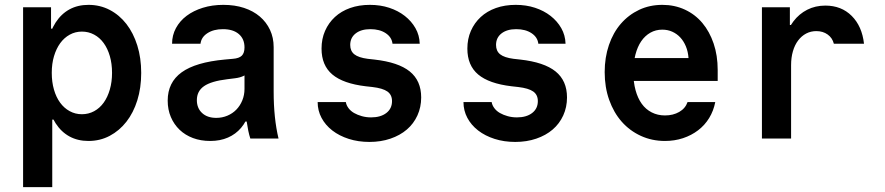

<svg xmlns="http://www.w3.org/2000/svg" viewBox="-20 -570 3640 790"><path d="M344 -550Q300 -550 266 -531.5Q232 -513 209 -477.5Q186 -442 174 -390Q162 -338 162 -270Q162 -203 174 -150.5Q186 -98 209 -62.5Q232 -27 266 -8.5Q300 10 344 10Q391.6 10 431.3 -11Q471 -32 500 -69Q529 -106 545 -157.3Q561 -208.6 561 -270Q561 -331.4 545 -382.7Q529 -434 500.2 -471.2Q471.3 -508.4 431.5 -529.2Q391.7 -550 344 -550ZM317 -440Q344.2 -440 367.3 -427.6Q390.3 -415.3 406.6 -392.8Q422.9 -370.4 431.9 -339.3Q441 -308.2 441 -270Q441 -233 431.9 -201.6Q422.9 -170.3 406.6 -147.6Q390.3 -124.9 367.3 -112.5Q344.2 -100 317 -100Q289.6 -100 266.6 -112.7Q243.6 -125.3 227.3 -147.7Q211 -170 202 -201.3Q193 -232.6 193 -270.3Q193 -308 202.2 -338.9Q211.5 -369.9 227.7 -392.3Q243.9 -414.6 266.8 -427.3Q289.7 -440 317 -440ZM75 -540V200H195V-78H203L176 -250L198 -452H190V-540Z M986 -375Q986 -352 975 -341Q964 -330 938 -328L905 -325Q785 -314 727.5 -272.5Q670 -231 670 -156Q670 -119 683 -88.5Q696 -58 719 -36Q742 -14 774 -2Q806 10 845 10Q886 10 918 -4Q950 -18 972 -44Q994 -70 1006 -107.5Q1018 -145 1018 -193L965 -70H995Q998 -50 1001.5 -32.5Q1005 -15 1010 0H1126Q1116 -42 1111 -90Q1106 -138 1106 -193V-376Q1106 -415 1091 -447Q1076 -479 1049 -502Q1022 -525 984 -537.5Q946 -550 899 -550Q853 -550 814.5 -538Q776 -526 748 -505Q720 -484 704 -454.5Q688 -425 688 -390H805Q808 -417 833.5 -433.5Q859 -450 897 -450Q939 -450 962.5 -430Q986 -410 986 -375ZM986 -292V-204Q986 -179 977 -157Q968 -135 952.5 -119Q937 -103 915.5 -94Q894 -85 870 -85Q833 -85 811.5 -105Q790 -125 790 -158Q790 -195 819.5 -215.5Q849 -236 915 -244L947 -248Q989 -253 1008 -278.5Q1027 -304 1027 -352Z M1287 -150Q1287 -115 1303 -85Q1319 -55 1347.5 -33Q1376 -11 1415 1.5Q1454 14 1500 14Q1547 14 1586.5 0.5Q1626 -13 1654 -37Q1682 -61 1697.5 -95Q1713 -129 1713 -169Q1713 -238 1666 -276Q1619 -314 1520 -325L1493 -328Q1455 -333 1438 -346.5Q1421 -360 1421 -385Q1421 -415 1443.5 -432.5Q1466 -450 1504 -450Q1542 -450 1567 -433.5Q1592 -417 1595 -390H1707Q1706 -425 1689.5 -454Q1673 -483 1645.5 -504.5Q1618 -526 1581.5 -538Q1545 -550 1502 -550Q1457 -550 1420.5 -537Q1384 -524 1358 -500Q1332 -476 1317.5 -443Q1303 -410 1303 -370Q1303 -301 1347.5 -263.5Q1392 -226 1485 -215L1512 -212Q1555 -207 1574 -193.5Q1593 -180 1593 -154Q1593 -123 1569.5 -105Q1546 -87 1507 -87Q1487 -87 1469 -92Q1451 -97 1437 -105Q1423 -113 1414 -125Q1405 -137 1403 -150Z M1887 -150Q1887 -115 1903 -85Q1919 -55 1947.5 -33Q1976 -11 2015 1.5Q2054 14 2100 14Q2147 14 2186.5 0.5Q2226 -13 2254 -37Q2282 -61 2297.5 -95Q2313 -129 2313 -169Q2313 -238 2266 -276Q2219 -314 2120 -325L2093 -328Q2055 -333 2038 -346.5Q2021 -360 2021 -385Q2021 -415 2043.5 -432.5Q2066 -450 2104 -450Q2142 -450 2167 -433.5Q2192 -417 2195 -390H2307Q2306 -425 2289.5 -454Q2273 -483 2245.5 -504.5Q2218 -526 2181.5 -538Q2145 -550 2102 -550Q2057 -550 2020.5 -537Q1984 -524 1958 -500Q1932 -476 1917.5 -443Q1903 -410 1903 -370Q1903 -301 1947.5 -263.5Q1992 -226 2085 -215L2112 -212Q2155 -207 2174 -193.5Q2193 -180 2193 -154Q2193 -123 2169.5 -105Q2146 -87 2107 -87Q2087 -87 2069 -92Q2051 -97 2037 -105Q2023 -113 2014 -125Q2005 -137 2003 -150Z M2528 -237H2933V-282Q2933 -341.6 2916.3 -390.9Q2899.6 -440.1 2869.8 -475.6Q2840 -511 2797.8 -530.5Q2755.6 -550 2705.4 -550Q2653 -550 2609.7 -529.5Q2566.4 -509 2534.7 -472.5Q2503 -436 2485.5 -384.8Q2468 -333.5 2468 -273.3Q2468 -211 2486.6 -158.8Q2505.2 -106.6 2538.1 -69.3Q2571 -32 2616.7 -11Q2662.4 10 2716 10Q2755.6 10 2790.3 -1.5Q2825 -13 2852.5 -34Q2880 -55 2898 -84.5Q2916 -114 2923 -150H2809Q2800 -124 2774.8 -109.5Q2749.6 -95 2716 -95Q2686.2 -95 2661.6 -107.5Q2637 -120 2620.5 -143Q2604 -166 2595 -199Q2586 -232 2586 -272.7Q2586 -312.6 2594.5 -345.3Q2603 -378 2618.5 -400.5Q2634 -423 2656 -435.5Q2678 -448 2705 -448Q2727.5 -448 2746.2 -439.5Q2765 -431 2779 -416Q2793 -401 2802 -379.5Q2811 -358 2813 -331H2528Z M3235 0V-302Q3235 -333 3242.5 -359Q3250 -385 3264 -403.5Q3278 -422 3297 -432Q3316 -442 3339 -442Q3366 -442 3385.5 -428Q3405 -414 3411 -390H3535Q3527 -462 3484.5 -504.5Q3442 -547 3376 -547Q3335 -547 3301.5 -530Q3268 -513 3244.5 -482Q3221 -451 3208 -407.5Q3195 -364 3195 -311L3238 -467H3230V-540H3115V0Z"/></svg>

Font: CommitMonoV143 ExtLt
Style: Regular
Weight: 200
Monospace: yes
Designer: Eigil Nikolajsen
Foundry: Eigil Nikolajsen
Version: Version 1.143